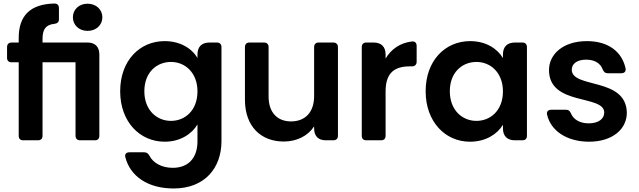

<svg xmlns="http://www.w3.org/2000/svg" viewBox="-20 -795 3619 1088"><path d="M86 -580V-554H46C29 -554 20 -544 20 -528V-467C20 -451 29 -442 46 -442H86V-26C86 -9 95 0 111 0H195C212 0 221 -9 221 -26V-442H408V-26C408 -9 418 0 434 0H518C534 0 543 -9 543 -26V-486C543 -530 519 -554 476 -554H221V-574C221 -629 239 -655 289 -660C305 -662 314 -670 314 -686V-749C314 -765 306 -775 288 -775C152 -772 86 -707 86 -580ZM393 -697C393 -653 428 -620 476 -620C525 -620 560 -653 560 -697C560 -741 525 -774 476 -774C428 -774 393 -741 393 -697Z M913 -562C772 -562 661 -452 661 -278C661 -105 772 8 913 8C1003 8 1068 -37 1099 -90V5C1099 109 1039 156 959 156C896 156 848 128 827 88C820 75 812 68 797 68H713C696 68 686 78 690 95C718 205 819 273 964 273C1142 273 1235 155 1235 5V-528C1235 -544 1226 -554 1209 -554H1167C1123 -554 1099 -530 1099 -486V-466C1068 -520 1002 -562 913 -562ZM949 -444C1029 -444 1099 -383 1099 -277C1099 -170 1029 -110 949 -110C868 -110 798 -171 798 -278C798 -385 868 -444 949 -444Z M1895 -26V-528C1895 -544 1885 -554 1869 -554H1785C1769 -554 1760 -544 1760 -528V-251C1760 -157 1708 -107 1629 -107C1553 -107 1502 -156 1502 -248V-528C1502 -544 1493 -554 1476 -554H1393C1377 -554 1368 -544 1368 -528V-230C1368 -77 1460 7 1588 7C1663 7 1726 -26 1760 -79V-68C1760 -24 1783 0 1827 0H1869C1885 0 1895 -9 1895 -26Z M2030 -528V-26C2030 -9 2039 0 2055 0H2139C2156 0 2165 -9 2165 -26V-277C2165 -387 2220 -419 2304 -419H2315C2331 -419 2341 -429 2341 -445V-535C2341 -552 2331 -562 2314 -560C2247 -552 2196 -516 2165 -463V-486C2165 -530 2141 -554 2097 -554H2055C2039 -554 2030 -544 2030 -528Z M2644 -562C2503 -562 2392 -452 2392 -278C2392 -105 2503 8 2643 8C2733 8 2798 -35 2830 -88V-68C2830 -24 2854 0 2898 0H2940C2957 0 2966 -9 2966 -26V-528C2966 -544 2957 -554 2940 -554H2898C2854 -554 2830 -530 2830 -486V-466C2799 -518 2735 -562 2644 -562ZM2680 -444C2760 -444 2830 -383 2830 -277C2830 -170 2760 -110 2680 -110C2599 -110 2529 -171 2529 -278C2529 -385 2599 -444 2680 -444Z M3318 8C3449 8 3532 -62 3532 -156C3529 -359 3220 -292 3220 -400C3220 -434 3250 -457 3302 -457C3351 -457 3383 -435 3395 -402C3401 -388 3409 -380 3423 -380H3501C3518 -380 3528 -390 3525 -407C3505 -501 3428 -562 3306 -562C3171 -562 3091 -488 3091 -398C3091 -193 3404 -261 3404 -157C3404 -123 3373 -96 3316 -96C3266 -96 3230 -118 3216 -151C3210 -165 3203 -173 3189 -173H3103C3087 -173 3076 -163 3080 -146C3100 -55 3191 8 3318 8Z"/></svg>

Font: Arvore Sans SemiBold
Style: Regular
Weight: 600
Designer: Jonny Pinhorn (Latin) Dan Schunck (customization for Arvore)
Version: Version 1.000;Glyphs 3.3 (3305)